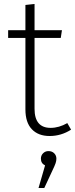

<svg xmlns="http://www.w3.org/2000/svg" viewBox="-20 -674 378 967"><path d="M338 -21Q288 11 230 11Q173 11 140.5 -23Q108 -57 108 -123V-483H21V-522H108V-649L154 -654V-522H292L286 -483H154V-126Q154 -30 235 -30Q277 -30 319 -54ZM264 125Q264 136 260 148Q256 160 243 187L203 273H174L207 159Q186 149 186 125Q186 109 197 98Q208 87 224 87Q242 87 253 98Q264 109 264 125Z"/></svg>

Font: FiraGO ExtraLight
Style: Regular
Weight: 200
Designer: bBox Type
Foundry: bBox Type GmbH
Version: Version 1.001